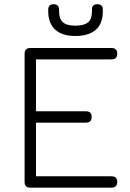

<svg xmlns="http://www.w3.org/2000/svg" viewBox="-20 -866 601 886"><path d="M494.5 0C494.5 0 120 0 120 0C102.5 0 93.5 -9 93.5 -26.5C93.5 -26.5 93.5 -26.5 93.5 -26.5C93.5 -26.5 93.5 -618 93.5 -618C93.5 -635.5 102.5 -644.5 120 -644.5C120 -644.5 120 -644.5 120 -644.5C120 -644.5 494.5 -644.5 494.5 -644.5C512 -644.5 521 -635.5 521 -618C521 -618 521 -618 521 -618C521 -600.5 512 -592 494.5 -592C494.5 -592 494.5 -592 494.5 -592C494.5 -592 146 -592 146 -592C146 -592 146 -352.5 146 -352.5C146 -352.5 376.5 -352.5 376.5 -352.5C394 -352.5 403 -344 403 -326.5C403 -326.5 403 -326.5 403 -326.5C403 -309 394 -300 376.5 -300C376.5 -300 376.5 -300 376.5 -300C376.5 -300 146 -300 146 -300C146 -300 146 -52.5 146 -52.5C146 -52.5 494.5 -52.5 494.5 -52.5C512 -52.5 521 -44 521 -26.5C521 -26.5 521 -26.5 521 -26.5C521 -9 512 0 494.5 0C494.5 0 494.5 0 494.5 0ZM329 -700C329 -700 329 -700 329 -700C288 -699.5 256.5 -709.5 235 -729C213.5 -748.5 202.5 -777 202.5 -814.5C202.5 -814.5 202.5 -814.5 202.5 -814.5C202.5 -814.5 202.5 -821.5 202.5 -821.5C202.5 -838 211 -846.5 227.5 -846.5C227.5 -846.5 227.5 -846.5 227.5 -846.5C244 -846.5 252.5 -838 252.5 -821.5C252.5 -821.5 252.5 -821.5 252.5 -821.5C252.5 -821.5 252.5 -814.5 252.5 -814.5C252.5 -791 258.5 -774 270 -763.5C281.5 -753 301 -747.5 328.5 -747.5C328.5 -747.5 328.5 -747.5 328.5 -747.5C356.5 -748 376 -753.5 387.5 -764C399 -774.5 404.5 -791 404.5 -814.5C404.5 -814.5 404.5 -814.5 404.5 -814.5C404.5 -814.5 404.5 -824.5 404.5 -824.5C404.5 -839 413 -846.5 429.5 -846.5C429.5 -846.5 429.5 -846.5 429.5 -846.5C446 -846.5 454.5 -838 454.5 -821.5C454.5 -821.5 454.5 -821.5 454.5 -821.5C454.5 -821.5 454.5 -814.5 454.5 -814.5C454.5 -776 443.5 -747 422 -728.5C400 -709.5 369 -700 329 -700Z"/></svg>

Font: Jura-Fortis-Regular
Style: Regular
Weight: 500
Designer: Daniel Johnson, Alexei Vanyashin, Mirko Velimirovic
Foundry: Daniel Johnson
Version: ""